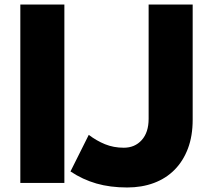

<svg xmlns="http://www.w3.org/2000/svg" viewBox="-20 -760 943 850"><path d="M70 50V-740H265V50ZM373 -163Q407 -137 445 -121.5Q483 -106 528 -106Q577 -106 607.5 -140Q638 -174 638 -234V-740H833V-230Q833 -158 812 -102.5Q791 -47 753 -8.5Q715 30 661.5 50Q608 70 543 70Q468 70 407 52.5Q346 35 292 -1Z"/></svg>

Font: OA Gothic ExtraBold
Style: Regular
Weight: 800
Designer: Choi Chi-young, Lee Jaesang, Lee Juhyun, Han Dohee
Foundry: DDUNGSANG CORP.
Version: Version 1.000;Build 20210203